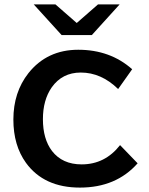

<svg xmlns="http://www.w3.org/2000/svg" viewBox="-20 -811 680 876"><path d="M261.2 -650.9 133.8 -791H232.9L330.1 -706.1L427.2 -791H525.9L398.9 -650.9ZM607.9 -65.9Q509.8 44.9 344.7 44.9Q180.7 44.9 98.6 -67.9Q41 -147.5 41 -265.6Q41 -390.1 109.9 -477.5Q194.8 -584 336.9 -584Q482.9 -584 583 -495.1L519 -404.8Q441.9 -480 348.6 -480Q263.7 -480 215.8 -412.1Q175.8 -354.5 175.8 -267.1Q175.8 -176.8 217.3 -122.1Q264.6 -61 352.5 -61Q459 -61 527.8 -148.9Z"/></svg>

Font: FORM UDPGothic
Style: Bold
Weight: 700
Foundry: Pronama LLC
Version: Version 1.051